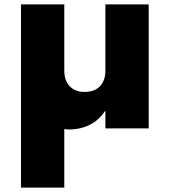

<svg xmlns="http://www.w3.org/2000/svg" viewBox="-20 -581 768 869"><path d="M653 -561H457V-261C457 -200 422 -165 363 -165C307 -165 271 -200 271 -261V-561H75V268H271V3C278 4 284 5 291 5C370 5 425 -30 457 -81V0H653Z"/></svg>

Font: SVN-Poppins ExtraBold
Style: Regular
Weight: 800
Designer: Ninad Kale (Devanagari), Jonny Pinhorn (Latin)
Foundry: Indian Type Foundry
Version: Version 3.002 2017; ttfautohint (v1.8.3)